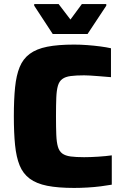

<svg xmlns="http://www.w3.org/2000/svg" viewBox="-20 -915 608 943"><path d="M344 8Q265 8 212 -2.5Q159 -13 126 -37.5Q93 -62 76.5 -102.5Q60 -143 54 -202.5Q48 -262 48 -344Q48 -426 54 -485.5Q60 -545 76.5 -585.5Q93 -626 126 -650.5Q159 -675 212 -685.5Q265 -696 344 -696Q375 -696 408.5 -693.5Q442 -691 472.5 -687Q503 -683 525 -678V-536Q489 -539 464 -541Q439 -543 422 -544Q405 -545 393 -545Q353 -545 327 -541.5Q301 -538 286 -527Q271 -516 264.5 -494Q258 -472 256.5 -435.5Q255 -399 255 -344Q255 -289 256.5 -252.5Q258 -216 264.5 -194Q271 -172 286 -161Q301 -150 327 -146.5Q353 -143 393 -143Q424 -143 462.5 -145.5Q501 -148 529 -152V-8Q507 -4 475.5 0Q444 4 410 6Q376 8 344 8ZM239 -748 148 -887V-895H268L326 -819L382 -895H502V-887L410 -748Z"/></svg>

Font: Saira Thin ExtraBold
Style: Regular
Weight: 800
Version: Version 1.101